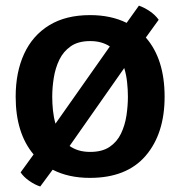

<svg xmlns="http://www.w3.org/2000/svg" viewBox="-20 -616 638 680"><path d="M35.5 -273.5Q35.5 -360.5 65.5 -425.5Q95.5 -490.5 154.2 -526.5Q213 -562.5 299 -562.5Q373 -562.5 428.5 -535L472 -596Q491 -589.5 510.5 -576.2Q530 -563 542 -546L496.5 -483Q563 -407 563 -273.5Q563 -142.5 495.8 -64.2Q428.5 14 298.5 14Q222.5 14 166.5 -15L122.5 44.5Q103.5 38.5 83.5 24.5Q63.5 10.5 53 -5.5L99 -69Q35.5 -144.5 35.5 -273.5ZM165 -273.5Q165 -250 167.5 -225.5Q170 -201 176.5 -178L369 -451.5Q355.5 -460.5 338.2 -465.5Q321 -470.5 299.5 -470.5Q257 -470.5 230.8 -452.2Q204.5 -434 190.2 -404.5Q176 -375 170.5 -340.5Q165 -306 165 -273.5ZM433 -273.5Q433 -298 430.2 -324.2Q427.5 -350.5 420 -375L226.5 -99Q240.5 -89 258.5 -83.5Q276.5 -78 299.5 -78Q342 -78 368.2 -95.8Q394.5 -113.5 408.5 -142.8Q422.5 -172 427.8 -206.5Q433 -241 433 -273.5Z"/></svg>

Font: Signika SC SemiBold
Style: Regular
Weight: 600
Designer: Anna Giedryś
Foundry: Anna Giedryś
Version: Version 2.000; ttfautohint (v1.8.3) -l 8 -r 50 -G 200 -x 9 -